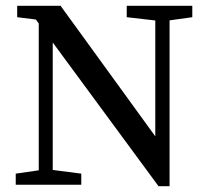

<svg xmlns="http://www.w3.org/2000/svg" viewBox="-20 -634 715 659"><path d="M34 0V-38L131 -52H151L259 -38V0ZM113 0V-592H161V0ZM415 -575V-614H640V-575L547 -562H528ZM524 5 103 -567 39 -575V-614H188L513 -166V-614H562V5Z"/></svg>

Font: Lisu Bosa
Style: Regular
Weight: 400
Designer: David Morse, Annie Olsen, Victor Gaultney, Frank Grießhammer (Latin)
Foundry: SIL International
Version: Version 2.000